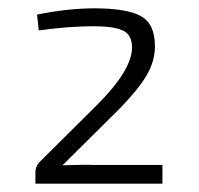

<svg xmlns="http://www.w3.org/2000/svg" viewBox="-20 -801 477 461"><path d="M73 -728 69 -766Q143 -781 207 -781Q284 -781 318 -762.5Q352 -744 352 -690Q352 -654 332 -620Q312 -586 267 -540L130 -404Q180 -406 203 -405H370V-360H65V-388Q65 -400 74 -411L213 -549Q297 -633 297 -687Q297 -718 274.5 -728Q252 -738 205 -738Q146 -738 73 -728Z"/></svg>

Font: Exo 2.0 Light
Style: Regular
Weight: 300
Designer: Natanael Gama
Version: Version 1.001;PS 001.001;hotconv 1.0.70;makeotf.lib2.5.58329